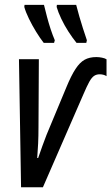

<svg xmlns="http://www.w3.org/2000/svg" viewBox="-20 -786 467 806"><path d="M68.4 0 59.6 -537.6H143.1L141.6 -256.8Q141.6 -213.9 140.1 -183.6Q138.7 -153.3 136.2 -122.6H140.1Q148.9 -149.4 158.4 -174.6Q168 -199.7 175.3 -219.7L258.3 -418.9Q278.8 -468.8 296.9 -496.3Q314.9 -523.9 335.2 -535.2Q355.5 -546.4 384.3 -546.4Q396 -546.4 408.2 -543.9Q420.4 -541.5 427.2 -537.1V-466.3Q421.4 -470.2 413.8 -472.2Q406.2 -474.1 398.4 -474.1Q384.8 -474.1 374.8 -467.3Q364.7 -460.4 354.7 -442.4Q344.7 -424.3 330.1 -390.1L160.2 0ZM301.3 -606Q284.2 -627 267.1 -653.6Q250 -680.2 237.1 -707.5Q224.1 -734.9 217.8 -756.8L218.8 -765.6H299.8Q306.2 -741.2 313 -717Q319.8 -692.9 327.9 -668Q335.9 -643.1 344.7 -617.2L342.3 -606ZM163.6 -606Q147.9 -626 131.3 -653.1Q114.7 -680.2 101.3 -707.8Q87.9 -735.4 82 -756.8L83 -765.6H164.6Q170.4 -742.2 177.2 -715.8Q184.1 -689.5 192.6 -663.6Q201.2 -637.7 210 -617.2L207 -606Z"/></svg>

Font: Open Sans Condensed Medium
Style: Italic
Weight: 500
Width: 3
Italic angle: -12°
Designer: Monotype Design Team
Foundry: Monotype Imaging Inc.
Version: Version 3.000